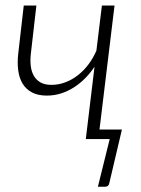

<svg xmlns="http://www.w3.org/2000/svg" viewBox="-20 -518 524 715"><path d="M68.5 -497.5H115.5L95 -319Q92 -294 94.5 -272.8Q97 -251.5 106 -235.8Q115 -220 131 -211Q147 -202 171.5 -202Q199 -202 224.2 -211.8Q249.5 -221.5 271.2 -238.8Q293 -256 310.2 -279.2Q327.5 -302.5 339 -329.5L359.5 -497.5H406.5L350.5 -35.5H434L387.5 162Q386.5 169.5 382.2 173.5Q378 177.5 371 177.5H344.5L388.5 0H299.5L332 -269.5Q317 -247 298 -227.5Q279 -208 256.2 -193.2Q233.5 -178.5 207.8 -170.2Q182 -162 154 -162Q121.5 -162 99.2 -173.8Q77 -185.5 64.2 -206.5Q51.5 -227.5 47.8 -256.2Q44 -285 48 -319Z"/></svg>

Font: Lato Light
Style: Italic
Weight: 300
Italic angle: -7°
Designer: Lukasz Dziedzic
Foundry: tyPoland Lukasz Dziedzic
Version: Version 2.007; 2014-02-27